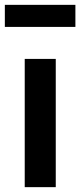

<svg xmlns="http://www.w3.org/2000/svg" viewBox="-27 -772 331 792"><path d="M284 -661H-7V-752H284ZM203 -529V0H75V-529Z"/></svg>

Font: FiraGO Medium
Style: Regular
Weight: 500
Designer: bBox Type
Foundry: bBox Type GmbH
Version: Version 1.001;PS 001.001;hotconv 1.0.88;makeotf.lib2.5.64775